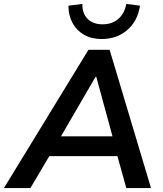

<svg xmlns="http://www.w3.org/2000/svg" viewBox="-60 -959 830 979"><path d="M-40 0 391 -705H499L710 0H584L529 -198L576 -163H153L212 -198L95 0ZM427 -567 233 -233 212 -264H548L522 -233L431 -567ZM458 -760Q407 -760 369 -781.5Q331 -803 310 -841.5Q289 -880 289 -930L360 -939Q359 -890 387 -862.5Q415 -835 463 -835Q511 -835 543 -862.5Q575 -890 584 -939L654 -930Q642 -852 589 -806Q536 -760 458 -760Z"/></svg>

Font: Mulish ExtraLight
Style: Italic
Weight: 200
Italic angle: -9°
Designer: Vernon Adams
Foundry: Vernon Adams
Version: Version 3.603